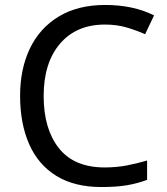

<svg xmlns="http://www.w3.org/2000/svg" viewBox="-20 -744 672 774"><path d="M403 -645Q288 -645 222 -568Q156 -491 156 -357Q156 -224 217.5 -146.5Q279 -69 402 -69Q449 -69 491 -77Q533 -85 573 -97V-19Q533 -4 490.5 3Q448 10 389 10Q280 10 207 -35Q134 -80 97.5 -163Q61 -246 61 -358Q61 -466 100.5 -548.5Q140 -631 217 -677.5Q294 -724 404 -724Q517 -724 601 -682L565 -606Q532 -621 491.5 -633Q451 -645 403 -645Z"/></svg>

Font: Noto Sans Symbols 2
Style: Regular
Weight: 400
Designer: Monotype Design Team
Foundry: Monotype Imaging Inc.
Version: Version 2.008; ttfautohint (v1.8.4.7-5d5b)